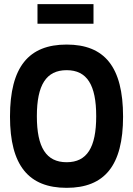

<svg xmlns="http://www.w3.org/2000/svg" viewBox="-20 -893 640 922"><path d="M300 9C118 9 28 -98 28 -333C28 -572 118 -679 300 -679C482 -679 571 -572 571 -333C571 -98 482 9 300 9ZM157 -335C157 -185 202 -114 300 -114C398 -114 442 -185 442 -335C442 -485 398 -556 300 -556C202 -556 157 -485 157 -335ZM160 -779H429V-873H160Z"/></svg>

Font: LT Wave Mono Bold
Style: Regular
Weight: 700
Designer: Daniel Lyons
Version: Version 2.5 (Glyphs App)